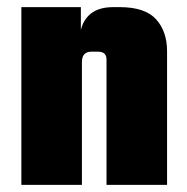

<svg xmlns="http://www.w3.org/2000/svg" viewBox="-20 -519 524 539"><path d="M210 0H40V-499H207V-404H210ZM449 0H279V-352Q279 -363 273 -368.5Q267 -374 254 -374H237Q224 -374 217 -367Q210 -360 210 -344V-317H204V-407Q204 -449 227.5 -474Q251 -499 298 -499H316Q387 -499 418 -465Q449 -431 449 -375Z"/></svg>

Font: Teko Variable Light
Style: Regular
Weight: 300
Designer: Manushi Parikh, Jonny Pinhorn
Foundry: Indian Type Foundry
Version: Version 3.000